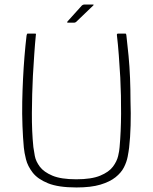

<svg xmlns="http://www.w3.org/2000/svg" viewBox="-20 -821 674 846"><path d="M317 5Q237 5 191.5 -13.5Q146 -32 124 -60.5Q102 -89 94.5 -119Q87 -149 85 -171Q81 -214 79 -266.5Q77 -319 78 -373Q79 -423 81.5 -474Q84 -525 88 -573.5Q92 -622 97 -664Q97 -666 98.5 -669.5Q100 -673 101 -673Q110 -673 117.5 -673Q125 -673 134 -673Q137 -673 138 -672Q139 -671 138 -667Q134 -627 131 -582Q128 -537 125 -487Q121 -406 120.5 -323.5Q120 -241 127 -173Q129 -157 133.5 -133.5Q138 -110 155.5 -86.5Q173 -63 211 -47Q249 -31 316 -31Q383 -31 421.5 -47Q460 -63 477.5 -86.5Q495 -110 500.5 -133.5Q506 -157 507 -173Q513 -240 513.5 -319.5Q514 -399 510 -479Q507 -530 503.5 -577.5Q500 -625 495 -667Q495 -671 496.5 -672Q498 -673 500 -673Q509 -673 516.5 -673Q524 -673 533 -673Q535 -673 536 -669.5Q537 -666 537 -664Q542 -622 546.5 -574.5Q551 -527 553 -477Q555 -427 555 -377Q557 -321 555.5 -268Q554 -215 549 -171Q547 -154 542.5 -130.5Q538 -107 526 -83.5Q514 -60 489 -40Q464 -20 422.5 -7.5Q381 5 317 5ZM307 -721H279Q276 -721 276 -722.5Q276 -724 277 -726L341 -797Q344 -799 346 -800Q348 -801 351 -801H390Q392 -801 392.5 -800Q393 -799 391 -797L315 -724Q313 -723 311 -722Q309 -721 307 -721Z"/></svg>

Font: Glory Thin ExtraLight
Style: Regular
Weight: 250
Version: Version 1.011